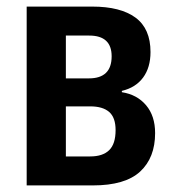

<svg xmlns="http://www.w3.org/2000/svg" viewBox="-20 -563 528 583"><path d="M437 -405Q437 -358 414.5 -327.5Q392 -297 350 -287V-283Q396 -276 423.5 -243.5Q451 -211 451 -159Q451 -84 405.5 -42Q360 0 262 0H61V-543H260Q346 -543 391.5 -509.5Q437 -476 437 -405ZM319 -392Q319 -455 251 -455H180V-325H250Q319 -325 319 -392ZM331 -168Q331 -206 311.5 -223Q292 -240 254 -240H180V-88H254Q292 -88 311.5 -107Q331 -126 331 -168Z"/></svg>

Font: Noto Sans Disp Cond SemBd
Style: Regular
Weight: 600
Width: 3
Designer: Monotype Design Team
Foundry: Monotype Imaging Inc.
Version: Version 2.000;GOOG;noto-source:20170915:90ef993387c0; ttfaut